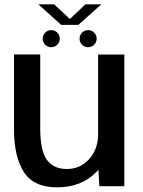

<svg xmlns="http://www.w3.org/2000/svg" viewBox="-20 -838 642 864"><path d="M427 0H539.5V-592.5H421.5V-222C418.5 -182.5 405.5 -149.5 381.5 -122.5C354.5 -92.5 321 -77.5 281 -77.5C241.5 -77.5 211.5 -91 191.5 -118C171 -145.5 161 -193 161 -261V-593H43V-256.5C43 -174.5 57.5 -110.5 87 -64.5C116.5 -18 166.5 5 237.5 5C309.5 5 367.5 -17.5 412 -62.5C416 -66 419.5 -70 423 -74ZM255.5 -726H332.5L436 -818.5H364.5L294.5 -752.5L223.5 -818.5H152.5ZM210.5 -625.5C232 -625.5 249 -642.5 249 -664C249 -685 232 -702.5 210.5 -702.5C189 -702.5 172 -685 172 -664C172 -642.5 189 -625.5 210.5 -625.5ZM376.5 -625.5C397.5 -625.5 415 -642.5 415 -664C415 -685 397.5 -702.5 376.5 -702.5C355 -702.5 338 -685 338 -664C338 -642.5 355 -625.5 376.5 -625.5Z"/></svg>

Font: Anybody Medium
Style: Regular
Weight: 500
Designer: Tyler Finck
Foundry: Etcetera Type Company
Version: Version 1.110